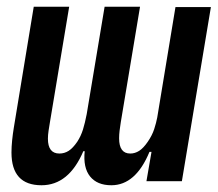

<svg xmlns="http://www.w3.org/2000/svg" viewBox="-20 -537 645 569"><path d="M103 12Q14 12 14 -85Q14 -102 16 -121.5Q18 -141 21 -159L80 -517H185L128 -175Q126 -163 124 -150Q122 -137 122 -126Q122 -82 156 -82Q171 -82 183.5 -90Q196 -98 209 -117Q220 -134 226 -153.5Q232 -173 237 -199L290 -517H395L338 -175Q336 -163 334.5 -150.5Q333 -138 333 -127Q333 -82 366 -82Q380 -82 392.5 -90Q405 -98 418 -117Q431 -136 437 -154.5Q443 -173 446 -189L500 -516H605L519 0H414L429 -87H423Q382 12 310 12Q268 12 247 -14Q226 -40 231 -89H227Q184 12 103 12Z"/></svg>

Font: IBM Plex Mono SemiBold
Style: Italic
Weight: 600
Italic angle: -9°
Monospace: yes
Designer: Mike Abbink, Paul van der Laan, Pieter van Rosmalen
Foundry: Bold Monday
Version: Version 2.3